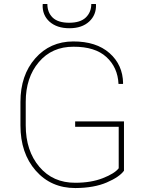

<svg xmlns="http://www.w3.org/2000/svg" viewBox="-20 -928 727 958"><path d="M356 10.3Q234.4 10.3 158.2 -76.7Q82 -163.6 82 -302.7V-418.9Q82 -552.7 155.8 -636.7Q229.5 -720.7 344.7 -721.2Q460 -721.7 526.4 -663.1Q592.8 -604.5 594.2 -512.2L593.3 -509.3H571.3Q567.4 -591.8 510.7 -643.6Q454.1 -695.3 346.7 -694.8Q239.3 -695.3 173.8 -618.2Q108.4 -541 108.4 -419.9V-302.7Q108.4 -175.8 176.3 -95.7Q244.1 -15.6 356 -16.1Q434.6 -16.1 493.2 -39.1Q551.8 -62 572.3 -88.4V-295.4H355V-322.3H598.6V-76.2Q576.2 -44.9 512.7 -17.6Q449.2 9.8 356 10.3ZM226.6 -820.3Q190.4 -853.5 192.9 -905.3L193.8 -908.2H216.3Q216.3 -866.2 242.7 -840.3Q269.5 -814.5 325.2 -814.5Q380.9 -814.5 408.2 -840.8Q435.5 -867.2 435.5 -908.2H458L459 -905.3Q460.9 -853.5 424.8 -820.3Q388.7 -787.1 326.2 -787.1Q263.7 -787.1 226.6 -820.3Z"/></svg>

Font: Roboto-Thin
Style: Regular
Weight: 250
Designer: Google
Version: Version 1.100141; 2013; ttfautohint (v0.94.14-c901) -l 8 -r 